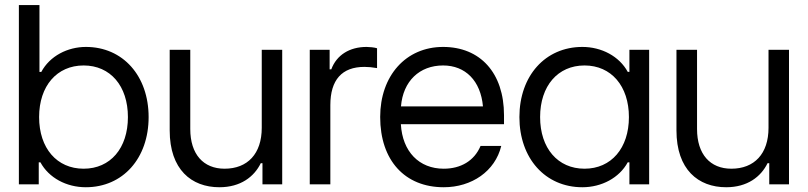

<svg xmlns="http://www.w3.org/2000/svg" viewBox="-20 -748 3278 779"><path d="M328.1 11.7C478.5 11.7 583 -105.5 583 -272.9C583 -440.4 478.5 -557.6 328.6 -557.6C254.4 -557.6 182.1 -521 147.5 -456.1H140.1V-727.5H56.6V0H137.2V-89.4H144C178.2 -26.4 249.5 11.7 328.1 11.7ZM138.7 -272.9C138.7 -399.4 210.9 -482.4 319.3 -482.4C427.7 -482.4 499 -399.4 499 -272.9C499 -146.5 427.7 -63.5 319.3 -63.5C210.9 -63.5 138.7 -146.5 138.7 -272.9Z M870.1 11.7C956.1 11.7 1011.2 -30.8 1038.1 -85.9H1044.9V0H1125V-545.9H1042V-229.5C1042 -124 984.4 -63.5 891.1 -63.5C805.2 -63.5 752 -122.1 752 -224.6V-545.9H668.5V-218.8C668.5 -60.1 756.8 11.7 870.1 11.7Z M1236.8 0H1320.3V-321.3C1320.3 -423.8 1367.2 -476.6 1458.5 -476.6C1473.6 -476.6 1490.7 -475.1 1509.8 -471.7V-552.2C1499.5 -555.7 1478 -557.6 1467.3 -557.6C1398.4 -557.6 1345.7 -524.9 1324.2 -466.8H1317.4V-545.9H1236.8Z M1780.3 11.7C1894 11.7 1988.8 -53.2 2013.7 -155.8H1929.7C1904.3 -95.2 1849.1 -63.5 1780.3 -63.5C1680.7 -63.5 1612.8 -132.3 1606.4 -244.1H2024.9V-280.3C2024.9 -453.1 1927.7 -557.6 1777.8 -557.6C1626.5 -557.6 1522.5 -440.4 1522.5 -273.4C1522.5 -97.2 1622.6 11.7 1780.3 11.7ZM1606.9 -316.4C1615.2 -418.9 1682.1 -482.4 1777.8 -482.4C1868.2 -482.4 1930.2 -420.4 1939.5 -316.4Z M2342.8 11.7C2420.9 11.7 2492.7 -26.4 2526.9 -89.4H2533.7V0H2613.8V-545.9H2533.7V-456.5H2526.9C2492.7 -519.5 2420.9 -557.6 2342.8 -557.6C2192.4 -557.6 2087.4 -440.4 2087.4 -272.9C2087.4 -105.5 2192.4 11.7 2342.8 11.7ZM2171.4 -272.9C2171.4 -399.4 2243.2 -482.4 2351.6 -482.4C2460 -482.4 2531.7 -398.9 2531.7 -272.9C2531.7 -147 2460 -63.5 2351.6 -63.5C2243.2 -63.5 2171.4 -146.5 2171.4 -272.9Z M2926.3 11.7C3012.2 11.7 3067.4 -30.8 3094.2 -85.9H3101.1V0H3181.2V-545.9H3098.1V-229.5C3098.1 -124 3040.5 -63.5 2947.3 -63.5C2861.3 -63.5 2808.1 -122.1 2808.1 -224.6V-545.9H2724.6V-218.8C2724.6 -60.1 2813 11.7 2926.3 11.7Z"/></svg>

Font: Guggenheim Sans Display
Style: Regular
Weight: 400
Designer: Modified by Tom Baber under direction of Pentagram Design 2023
Foundry: rsms
Version: Version 1.001;Glyphs 3.1.2 (3151)